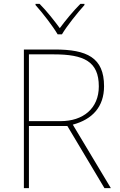

<svg xmlns="http://www.w3.org/2000/svg" viewBox="-20 -969 617 989"><path d="M277 -792H299C323 -833 378 -902 415 -943V-949H394C357 -912 316 -862 288 -824C260 -862 221 -912 184 -949H163V-943C200 -902 253 -833 277 -792ZM262 -714H103V0H129V-320H327L518 0H551L355 -327C456 -354 516 -419 516 -525C516 -673 427 -714 262 -714ZM257 -689C413 -689 489 -652 489 -524C489 -410 408 -345 292 -345H129V-689Z"/></svg>

Font: Noto Sans Gurmukhi Thin
Style: Regular
Weight: 100
Designer: Jelle Bosma - Monotype Design Team
Foundry: Monotype Imaging Inc.
Version: Version 2.004